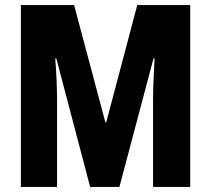

<svg xmlns="http://www.w3.org/2000/svg" viewBox="-20 -734 828 754"><path d="M334 0H449L583 -505H587C584 -443 581 -391 581 -343V0H727V-714H519L397 -253H394L271 -714H62V0H204V-341C204 -384 202 -440 197 -505H201Z"/></svg>

Font: Noto Sans Georgian ExtraCondensed ExtraBold
Style: Regular
Weight: 800
Width: 2
Designer: Monotype Design Team, Akaki Razmadze
Foundry: Google LLC
Version: Version 2.005